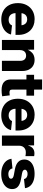

<svg xmlns="http://www.w3.org/2000/svg" viewBox="1218 -1927 721 3197"><g transform="rotate(90 1578.5 -328.5)"><path d="M303.7 10.7Q220.7 10.7 159.4 -23.4Q98.1 -57.6 64.9 -119.9Q31.7 -182.1 31.7 -266.6Q31.7 -349.1 64.9 -411.6Q98.1 -474.1 158.2 -509.3Q218.3 -544.4 298.3 -544.4Q356 -544.4 404.1 -525.9Q452.1 -507.3 487.3 -471.9Q522.5 -436.5 541.7 -385.7Q561 -335 561 -270V-226.6H90.3V-326.2H481L402.3 -303.7Q402.3 -339.8 390.4 -366.2Q378.4 -392.6 356 -406.7Q333.5 -420.9 300.8 -420.9Q268.1 -420.9 245.1 -406.5Q222.2 -392.1 210.2 -366.5Q198.2 -340.8 198.2 -305.7V-233.4Q198.2 -194.3 211.7 -167Q225.1 -139.6 249.8 -125.7Q274.4 -111.8 308.1 -111.8Q331.5 -111.8 350.6 -118.4Q369.6 -125 383.1 -137.7Q396.5 -150.4 402.8 -168L554.7 -151.4Q542.5 -102.5 508.3 -66.2Q474.1 -29.8 422.1 -9.5Q370.1 10.7 303.7 10.7Z M814 -301.3V0H644.5V-535.6H806.6L808.6 -397.9H795.4Q816.9 -463.9 860.6 -503.9Q904.3 -543.9 977.1 -543.9Q1033.7 -543.9 1075.2 -519Q1116.7 -494.1 1139.4 -448.2Q1162.1 -402.3 1162.1 -339.8V0H992.7V-306.2Q992.7 -352.1 969.7 -377.4Q946.8 -402.8 905.3 -402.8Q877.9 -402.8 857.4 -391.1Q836.9 -379.4 825.4 -356.7Q814 -334 814 -301.3Z M1572.8 -535.6V-408.2H1225.1V-535.6ZM1302.7 -669.4H1472.2V-169.4Q1472.2 -146.5 1482.2 -136.2Q1492.2 -126 1517.1 -126Q1527.3 -126 1543.9 -127.4Q1560.5 -128.9 1567.9 -130.4L1583 -4.4Q1559.1 1.5 1532.2 3.4Q1505.4 5.4 1480 5.4Q1391.1 5.4 1346.9 -33.7Q1302.7 -72.8 1302.7 -149.4Z M1896 10.7Q1813 10.7 1751.7 -23.4Q1690.4 -57.6 1657.2 -119.9Q1624 -182.1 1624 -266.6Q1624 -349.1 1657.2 -411.6Q1690.4 -474.1 1750.5 -509.3Q1810.5 -544.4 1890.6 -544.4Q1948.2 -544.4 1996.3 -525.9Q2044.4 -507.3 2079.6 -471.9Q2114.7 -436.5 2134 -385.7Q2153.3 -335 2153.3 -270V-226.6H1682.6V-326.2H2073.2L1994.6 -303.7Q1994.6 -339.8 1982.7 -366.2Q1970.7 -392.6 1948.2 -406.7Q1925.8 -420.9 1893.1 -420.9Q1860.4 -420.9 1837.4 -406.5Q1814.5 -392.1 1802.5 -366.5Q1790.5 -340.8 1790.5 -305.7V-233.4Q1790.5 -194.3 1804 -167Q1817.4 -139.6 1842 -125.7Q1866.7 -111.8 1900.4 -111.8Q1923.8 -111.8 1942.9 -118.4Q1961.9 -125 1975.3 -137.7Q1988.8 -150.4 1995.1 -168L2147 -151.4Q2134.8 -102.5 2100.6 -66.2Q2066.4 -29.8 2014.4 -9.5Q1962.4 10.7 1896 10.7Z M2236.8 0V-535.6H2401.4V-439H2405.3Q2419.9 -491.7 2452.6 -516.4Q2485.4 -541 2532.7 -541Q2544.9 -541 2557.1 -540Q2569.3 -539.1 2580.1 -536.6V-391.6Q2568.8 -394.5 2549.1 -396.2Q2529.3 -397.9 2512.7 -397.9Q2481.9 -397.9 2457.8 -384.3Q2433.6 -370.6 2419.9 -345.7Q2406.2 -320.8 2406.2 -286.6V0Z M2877 11.2Q2806.6 11.2 2752.4 -9.3Q2698.2 -29.8 2664.8 -67.9Q2631.3 -106 2623.5 -159.2L2784.2 -175.8Q2792 -142.6 2815.7 -124.8Q2839.4 -106.9 2880.4 -106.9Q2915.5 -106.9 2935.8 -119.4Q2956.1 -131.8 2956.1 -152.3Q2956.1 -170.4 2939.9 -181.6Q2923.8 -192.9 2890.6 -199.2L2795.9 -216.8Q2716.8 -231.9 2676.5 -271.2Q2636.2 -310.5 2636.2 -372.6Q2636.2 -425.8 2665.3 -464.1Q2694.3 -502.4 2747.6 -523.2Q2800.8 -543.9 2873.5 -543.9Q2943.4 -543.9 2994.6 -524.4Q3045.9 -504.9 3076.4 -469.2Q3106.9 -433.6 3113.3 -383.8L2961.4 -367.7Q2956.5 -395 2934.1 -411.1Q2911.6 -427.2 2877.4 -427.2Q2845.7 -427.2 2825.7 -414.8Q2805.7 -402.3 2805.7 -381.8Q2805.7 -365.7 2819.3 -353.8Q2833 -341.8 2864.7 -335.4L2969.2 -316.4Q3049.8 -301.3 3089.1 -265.6Q3128.4 -230 3128.4 -170.9Q3128.4 -116.2 3096.2 -75.2Q3064 -34.2 3007.3 -11.5Q2950.7 11.2 2877 11.2Z"/></g></svg>

Font: Inter 20pt ExtraBold
Style: Regular
Weight: 800
Version: Version 4.001;git-66647c0bb